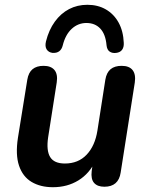

<svg xmlns="http://www.w3.org/2000/svg" viewBox="-20 -772 619 802"><path d="M201 10Q149 10 112 -12Q75 -34 59.5 -80Q44 -126 55 -197L94 -439Q99 -469 116 -483Q133 -497 162 -497Q193 -497 207.5 -479.5Q222 -462 217 -428L181 -198Q173 -143 189.5 -116Q206 -89 251 -89Q307 -89 342 -126Q377 -163 387 -227L420 -439Q425 -469 442 -483Q459 -497 488 -497Q520 -497 534 -479Q548 -461 543 -427L484 -51Q475 8 416 8Q387 8 373 -8Q359 -24 363 -57L373 -129L380 -102Q354 -47 307.5 -18.5Q261 10 201 10ZM200 -551Q183 -553 175 -565.5Q167 -578 172 -599Q184 -647 209 -681.5Q234 -716 268.5 -734Q303 -752 345 -752Q389 -752 422.5 -732.5Q456 -713 475.5 -677.5Q495 -642 497 -593Q498 -575 490 -564Q482 -553 465 -551Q449 -549 438 -556.5Q427 -564 425 -583Q421 -629 399 -652.5Q377 -676 341 -676Q306 -676 279.5 -651.5Q253 -627 242 -582Q238 -566 227.5 -558Q217 -550 200 -551Z"/></svg>

Font: Nunito ExtraLight
Style: Italic
Weight: 200
Italic angle: -9°
Designer: Vernon Adams
Foundry: Vernon Adams
Version: Version 3.602